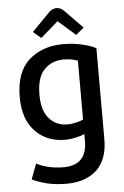

<svg xmlns="http://www.w3.org/2000/svg" viewBox="-63 -797 688 1067"><g transform="rotate(-5 281.0 -264.0)"><path d="M495.1 -2Q495.1 -129.9 495.1 -511.7Q462.9 -528.3 415 -539.1Q368.2 -549.8 315.4 -549.8Q307.6 -549.8 299.8 -549.8Q191.4 -545.9 121.1 -483.4Q46.9 -416 46.9 -277.3Q46.9 -154.3 111.3 -86.9Q175.8 -19.5 278.3 -19.5Q306.6 -19.5 335.9 -26.4Q366.2 -32.2 386.7 -42Q386.7 -28.3 386.7 -2Q386.7 63.5 354.5 97.7Q321.3 131.8 254.9 131.8Q211.9 131.8 170.9 122.1Q130.9 112.3 105.5 97.7Q94.7 127 73.2 183.6Q106.4 200.2 156.2 212.9Q206.1 224.6 264.6 224.6Q371.1 224.6 433.6 167Q495.1 108.4 495.1 -2ZM386.7 -123Q372.1 -115.2 346.7 -109.4Q321.3 -103.5 298.8 -103.5Q235.4 -103.5 196.3 -148.4Q157.2 -192.4 157.2 -281.2Q157.2 -378.9 200.2 -421.9Q243.2 -464.8 306.6 -464.8Q332 -464.8 352.5 -460.9Q374 -456.1 386.7 -451.2Q386.7 -341.8 386.7 -123ZM434.6 -631.8Q409.2 -658.2 333 -735.4Q324.2 -744.1 314.5 -748Q304.7 -752.9 293 -752.9Q282.2 -752.9 271.5 -748Q261.7 -744.1 252.9 -735.4Q218.8 -700.2 151.4 -631.8Q162.1 -623 195.3 -594.7Q219.7 -616.2 293 -679.7Q317.4 -659.2 389.6 -594.7Q401.4 -604.5 434.6 -631.8Z"/></g></svg>

Font: DaxlinePro-Medium
Style: Medium
Weight: 400
Designer: Hans Reichel
Version: Version 7.502; 2006